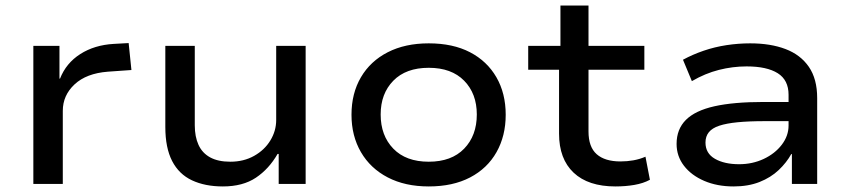

<svg xmlns="http://www.w3.org/2000/svg" viewBox="-20 -662 3059 691"><path d="M100 0V-497H194V-379H196Q218 -435 269 -467.5Q320 -500 389 -504L443 -507L453 -410L368 -404Q291 -398 248.5 -358.5Q206 -319 206 -263V0Z M782 9Q718 9 671 -13Q624 -35 599.5 -82.5Q575 -130 575 -205V-497H681V-211Q681 -170 694.5 -140.5Q708 -111 736.5 -95.5Q765 -80 809 -80Q857 -80 894.5 -101Q932 -122 953 -156.5Q974 -191 974 -230V-497H1080V0H983V-108H979Q948 -54 901 -22.5Q854 9 782 9Z M1523 9Q1438 9 1375.5 -23.5Q1313 -56 1279 -114.5Q1245 -173 1245 -249Q1245 -326 1279 -384Q1313 -442 1375.5 -474Q1438 -506 1523 -506Q1610 -506 1671.5 -474Q1733 -442 1766.5 -384Q1800 -326 1800 -249Q1800 -173 1767 -114.5Q1734 -56 1672 -23.5Q1610 9 1523 9ZM1523 -80Q1605 -80 1650.5 -127Q1696 -174 1696 -250Q1696 -325 1650.5 -371.5Q1605 -418 1523 -418Q1441 -418 1395.5 -371.5Q1350 -325 1350 -250Q1350 -174 1395.5 -127Q1441 -80 1523 -80Z M2195 9Q2097 9 2044.5 -40.5Q1992 -90 1992 -181V-411H1881V-497H1997V-642H2098V-497H2299V-411H2098V-189Q2098 -133 2127.5 -107Q2157 -81 2213 -81Q2237 -81 2259.5 -85Q2282 -89 2303 -98L2319 -15Q2295 -2 2263 3.5Q2231 9 2195 9Z M2620 9Q2561 9 2514.5 -11Q2468 -31 2441.5 -65.5Q2415 -100 2415 -144Q2415 -197 2448.5 -230.5Q2482 -264 2551 -279.5Q2620 -295 2728 -295H2835V-226H2734Q2675 -226 2634.5 -222Q2594 -218 2568.5 -209.5Q2543 -201 2531 -186Q2519 -171 2519 -149Q2519 -110 2553 -90.5Q2587 -71 2640 -71Q2688 -71 2728.5 -90Q2769 -109 2793.5 -141Q2818 -173 2818 -210V-321Q2818 -374 2779 -398.5Q2740 -423 2667 -423Q2617 -423 2567.5 -410.5Q2518 -398 2470 -370L2438 -447Q2473 -466 2512.5 -479.5Q2552 -493 2594.5 -499.5Q2637 -506 2680 -506Q2753 -506 2807 -485.5Q2861 -465 2891 -421.5Q2921 -378 2921 -309V0H2830V-107L2828 -108Q2811 -77 2782.5 -50Q2754 -23 2713.5 -7Q2673 9 2620 9Z"/></svg>

Font: Nunito Sans 7pt SemiExpanded Medium
Style: Regular
Weight: 500
Width: 6
Designer: Vernon Adams
Foundry: Vernon Adams
Version: Version 3.101;gftools[0.9.27]